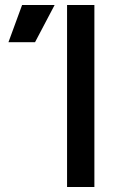

<svg xmlns="http://www.w3.org/2000/svg" viewBox="-20 -753 500 773"><path d="M250 -733H360V0H250ZM69 -733H200L121 -583H14Z"/></svg>

Font: Kreadon Light
Style: Bold
Weight: 600
Designer: Reiya WATANABE
Foundry: StudioGnu
Version: Version 1.003; ttfautohint (v1.8.4.7-5d5b);gftools[0.9.32]